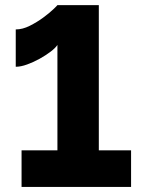

<svg xmlns="http://www.w3.org/2000/svg" viewBox="-20 -736 558 756"><path d="M42 -473.1V-620.1Q68.8 -620.1 97.4 -634.5Q126 -648.9 149.9 -666.5Q173.8 -684.1 189.5 -699Q205.1 -713.9 206.1 -715.8H369.1V-144H496.1V0H64.9V-144H206.1V-559.1Q198.2 -546.9 179.2 -532.5Q160.2 -518.1 136 -504.6Q111.8 -491.2 86.9 -482.2Q62 -473.1 42 -473.1Z"/></svg>

Font: Raleway ExtraBold
Style: Regular
Weight: 800
Designer: Matt McInerney, Pablo Impallari, Rodrigo Fuenzalida
Foundry: Matt McInerney, Pablo Impallari, Rodrigo Fuenzalida
Version: Version 3.000g; ttfautohint (v1.5) -l 8 -r 28 -G 28 -x 14 -D